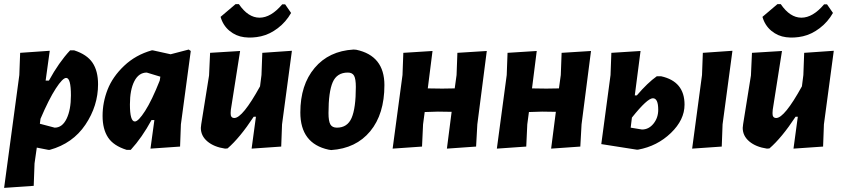

<svg xmlns="http://www.w3.org/2000/svg" viewBox="-20 -719 4100 934"><path d="M222 -472 202 -327H218Q266 -415 321 -474H341Q403 -454 430 -414Q457 -374 457 -309Q457 -204 395.5 -112.5Q334 -21 222 10H215L159 -1L148 76L144 185L0 195L74 -354L78 -462ZM302 -340Q285 -340 251.5 -288.5Q218 -237 177 -141L174 -117L246 -98Q283 -98 304 -141.5Q325 -185 325 -255Q325 -340 302 -340Z M718 -474H724L810 -455L898 -478L908 -471L860 -114L856 -6L712 4L731 -135H717Q671 -50 616 10H596Q532 -10 505.5 -50.5Q479 -91 479 -155Q479 -221 503.5 -283.5Q528 -346 584 -399Q640 -452 718 -474ZM612 -211Q612 -128 636 -128Q653 -128 686 -179.5Q719 -231 757 -327L760 -346L694 -366Q655 -366 633.5 -324Q612 -282 612 -211Z M1367 -698 1396 -656Q1371 -612 1331.5 -582Q1292 -552 1250 -542.5Q1208 -533 1168 -538Q1128 -543 1096.5 -569Q1065 -595 1053 -637L1126 -699H1142Q1187 -633 1242.5 -633Q1298 -633 1353 -698ZM1148 -471 1103 -185 1102 -169Q1101 -145 1120 -145Q1160 -145 1245 -299L1252 -354L1256 -462L1400 -472L1352 -114L1348 -6L1204 4L1225 -151H1214Q1147 -49 1087 3L1075 4Q1021 -4 989 -31Q957 -58 957 -97L959 -115L997 -352L1002 -462Z M1700 -478 1713 -477Q1850 -448 1850 -305Q1850 -164 1781 -80.5Q1712 3 1591 11L1578 9Q1441 -21 1441 -172Q1441 -306 1510.5 -388.5Q1580 -471 1700 -478ZM1672 -366Q1619 -366 1598.5 -319Q1578 -272 1578 -169Q1578 -130 1587 -114Q1596 -98 1619 -98Q1670 -98 1690.5 -145.5Q1711 -193 1711 -296Q1711 -335 1702.5 -350.5Q1694 -366 1672 -366Z M2084 -471 2061 -289 2131 -288 2192 -289 2201 -354 2205 -462 2348 -471 2302 -114 2296 -6 2154 4 2177 -175 2110 -176 2046 -174 2038 -114 2033 -6 1890 4 1938 -354 1942 -462Z M2591 -471 2568 -289 2638 -288 2699 -289 2708 -354 2712 -462 2855 -471 2809 -114 2803 -6 2661 4 2684 -175 2617 -176 2553 -174 2545 -114 2540 -6 2397 4 2445 -354 2449 -462Z M3543 -472 3495 -114 3491 -6 3347 4 3395 -354 3399 -462ZM2905 -18 2950 -354 2954 -462 3096 -471 3068 -255H3078Q3130 -316 3175 -348H3196Q3310 -323 3310 -210Q3310 -136 3243.5 -72Q3177 -8 3084 9H3077ZM3156 -241Q3129 -241 3054 -147L3048 -98L3103 -89Q3136 -89 3159 -117.5Q3182 -146 3182 -185Q3182 -241 3156 -241Z M4003 -698 4032 -656Q4007 -612 3967.5 -582Q3928 -552 3886 -542.5Q3844 -533 3804 -538Q3764 -543 3732.5 -569Q3701 -595 3689 -637L3762 -699H3778Q3823 -633 3878.5 -633Q3934 -633 3989 -698ZM3784 -471 3739 -185 3738 -169Q3737 -145 3756 -145Q3796 -145 3881 -299L3888 -354L3892 -462L4036 -472L3988 -114L3984 -6L3840 4L3861 -151H3850Q3783 -49 3723 3L3711 4Q3657 -4 3625 -31Q3593 -58 3593 -97L3595 -115L3633 -352L3638 -462Z"/></svg>

Font: Alegreya Sans SC ExtraBold
Style: Italic
Weight: 800
Italic angle: -7°
Designer: Juan Pablo del Peral
Foundry: Huerta Tipografica
Version: Version 2.007